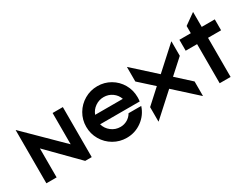

<svg xmlns="http://www.w3.org/2000/svg" viewBox="-58 -1174 2224 1705"><g transform="rotate(-30 1053.5 -321.5)"><path d="M60 -545H62L420 -192V-513H525V0H458L165 -297V0H60Z M617 -257Q617 -329 652.5 -389.5Q688 -450 749 -485.5Q810 -521 882 -521Q954 -521 1014 -486Q1074 -451 1109 -390.5Q1144 -330 1144 -257Q1144 -236 1141 -215H735Q749 -166 789.5 -135Q830 -104 882 -104Q920 -104 952.5 -123Q985 -142 1003 -174H1133Q1107 -93 1038 -42.5Q969 8 882 8Q810 8 749 -27.5Q688 -63 652.5 -124Q617 -185 617 -257ZM1023 -310Q1008 -354 969.5 -381.5Q931 -409 882 -409Q834 -409 794.5 -381.5Q755 -354 739 -310Z M1652 22V-125L1507 -257L1652 -388V-535L1650 -536L1424 -331L1198 -536L1196 -535V-388L1341 -257L1196 -125V22L1198 23L1507 -257L1424 -331L1341 -257L1650 23Z M1837 -401H1720V-513H1837V-587L1948 -666L1949 -665V-513H2083V-401H1949V0H1837Z"/></g></svg>

Font: Lineal Medium
Style: Regular
Weight: 600
Designer: Created by Frank Adebiaye with contributions from Anton Moglia & Ariel Martín Pérez
Created by Frank ADEBIAYE with FontF
Foundry: Velvetyne Type Foundry
Version: Version 2.000